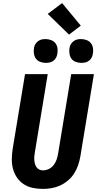

<svg xmlns="http://www.w3.org/2000/svg" viewBox="-20 -1215 640 1243"><path d="M258 8Q224 8 192.5 1.5Q161 -5 134.5 -22Q108 -39 90.5 -64.5Q73 -90 64.5 -120.5Q56 -151 56.5 -184.5Q57 -218 62 -251L142 -735H289L206 -231Q204 -218 202.5 -205Q201 -192 202 -179.5Q203 -167 206 -155Q209 -143 216 -133Q223 -123 234 -117.5Q245 -112 258 -112Q277 -112 296 -121Q315 -130 327.5 -146.5Q340 -163 346.5 -182Q353 -201 356 -220L441 -735H588L500 -201Q495 -173 485.5 -145Q476 -117 460 -92Q444 -67 420.5 -47Q397 -27 370 -14.5Q343 -2 314.5 3Q286 8 258 8ZM506 -808Q488 -808 470.5 -814.5Q453 -821 443 -834.5Q433 -848 430 -866.5Q427 -885 430 -904Q432 -917 438.5 -928.5Q445 -940 456.5 -948.5Q468 -957 480 -959.5Q492 -962 505 -962Q523 -962 540.5 -955.5Q558 -949 568.5 -935.5Q579 -922 582 -903.5Q585 -885 581 -866Q579 -853 573 -841.5Q567 -830 555.5 -821.5Q544 -813 531.5 -810.5Q519 -808 506 -808ZM276 -808Q258 -808 240.5 -814.5Q223 -821 213 -834.5Q203 -848 200 -866.5Q197 -885 200 -904Q202 -917 208.5 -928.5Q215 -940 226.5 -948.5Q238 -957 250 -959.5Q262 -962 275 -962Q293 -962 310.5 -955.5Q328 -949 338.5 -935.5Q349 -922 352 -903.5Q355 -885 351 -866Q349 -853 343 -841.5Q337 -830 325.5 -821.5Q314 -813 301.5 -810.5Q289 -808 276 -808ZM427 -991 289 -1125 382 -1195 503 -1049Z"/></svg>

Font: Iosevka Heavy Extended
Style: Italic
Weight: 900
Width: 7
Italic angle: -9°
Monospace: yes
Designer: Belleve Invis
Foundry: Belleve Invis
Version: Version 32.5.0; ttfautohint (v1.8.4)